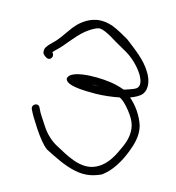

<svg xmlns="http://www.w3.org/2000/svg" viewBox="-104 -775 793 865"><g transform="rotate(15 293.0 -342.0)"><path d="M47 -486C47 -473 56 -467 66 -461C86 -449 103 -476 86 -491C90 -496 95 -502 102 -508C133 -536 163 -584 203 -617C219 -629 241 -646 263 -650C283 -650 304 -637 318 -630L353 -609C365 -602 377 -595 390 -588C437 -564 469 -530 490 -498C499 -483 513 -455 500 -438C493 -428 471 -422 457 -417L445 -413C443 -412 441 -412 439 -412C429 -416 415 -420 403 -423C339 -439 199 -440 182 -401C177 -394 180 -387 188 -380C209 -363 267 -361 319 -361C358 -361 402 -367 432 -373C433 -372 437 -371 438 -370C449 -363 459 -354 468 -344C487 -323 510 -293 517 -264C526 -227 516 -192 503 -163C484 -120 461 -71 414 -47C345 -10 265 -64 216 -89C193 -101 164 -124 141 -159C118 -194 104 -215 101 -223L95 -235C86 -257 54 -242 63 -220L69 -208C73 -199 87 -176 111 -139C136 -102 156 -77 176 -62C220 -40 266 -15 318 -3C375 10 412 -3 444 -17C486 -47 516 -97 536 -149C549 -183 564 -227 552 -273C538 -317 510 -357 477 -385C496 -392 519 -403 529 -416C552 -446 538 -490 520 -517C493 -563 446 -597 397 -635C371 -650 344 -666 315 -677C268 -692 234 -687 199 -668C167 -649 151 -630 134 -606C118 -583 97 -552 78 -535C67 -525 58 -515 52 -505C49 -502 47 -495 47 -486ZM294 -397C304 -398 316 -398 328 -397Z"/></g></svg>

Font: Stray Cat
Style: SuExt
Weight: 400
Version: Version 1.0